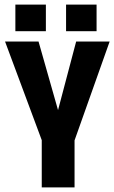

<svg xmlns="http://www.w3.org/2000/svg" viewBox="-20 -817 498 837"><path d="M305 0H162V-206L2 -636H148L233 -337L312 -636H458L305 -205ZM180 -797V-681H47V-797ZM401 -797V-681H268V-797Z"/></svg>

Font: Teko SemiBold
Style: Regular
Weight: 600
Designer: Manushi Parikh, Jonny Pinhorn
Foundry: Indian Type Foundry
Version: Version 1.106;PS 1.0;hotconv 1.0.78;makeotf.lib2.5.61930; tt